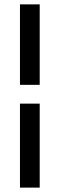

<svg xmlns="http://www.w3.org/2000/svg" viewBox="-20 -731 280 883"><path d="M162.6 -710.9H71.8V-340.8H162.6ZM162.6 131.8V-254.4H71.8V131.8Z"/></svg>

Font: Roboto
Style: Regular
Weight: 400
Designer: Google
Version: Version 2.137; 2017